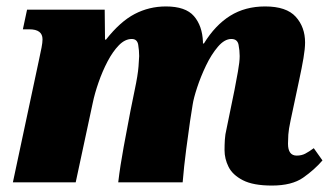

<svg xmlns="http://www.w3.org/2000/svg" viewBox="-20 -566 1027 596"><path d="M824 10Q766 10 734 -6.5Q702 -23 689.5 -48Q677 -73 677 -100Q677 -116 678 -132.5Q679 -149 683 -165L708 -287Q713 -313 718.5 -343.5Q724 -374 724 -392Q724 -409 720.5 -427Q717 -445 698 -445Q677 -445 656.5 -421Q636 -397 619.5 -362.5Q603 -328 592 -294.5Q581 -261 578 -241L570 -190Q565 -156 558 -102.5Q551 -49 547 0H347Q353 -51 364 -110.5Q375 -170 385 -222L398 -286Q408 -333 410 -360Q412 -387 412 -392Q412 -409 409 -427Q406 -445 389 -445Q368 -445 349 -425.5Q330 -406 314 -375.5Q298 -345 286 -310.5Q274 -276 268 -247L215 0H20L101 -380Q106 -403 109 -418.5Q112 -434 112 -444Q112 -475 71 -475H51L64 -536H305L306 -443H309Q353 -499 398 -522.5Q443 -546 495 -546Q556 -546 582 -516Q608 -486 610 -436V-431H613Q648 -488 694.5 -517Q741 -546 803 -546Q869 -546 898 -514Q927 -482 927 -434Q927 -415 922 -385.5Q917 -356 909 -319L882 -192Q876 -164 875 -148Q874 -132 874 -120Q874 -83 901 -83Q916 -83 927.5 -89Q939 -95 954 -106L981 -68Q956 -39 921 -14.5Q886 10 824 10Z"/></svg>

Font: Noto Serif Black
Style: Italic
Weight: 900
Italic angle: -12°
Designer: Monotype Design Team
Foundry: Monotype Imaging Inc.
Version: Version 2.013